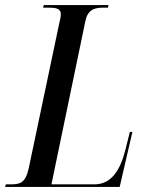

<svg xmlns="http://www.w3.org/2000/svg" viewBox="-50 -734 573 754"><path d="M-30 0H420L470 -216H460L443 -148C422 -64 387 -10 320 -10H152L285 -650C294 -695 319 -704 356 -704H374L376 -714H122L119 -704H139C169 -704 189 -701 189 -678C189 -671 187 -659 183 -644L63 -74C50 -15 29 -10 -9 -10H-27Z"/></svg>

Font: Noto Serif Display ExtraCondensed Medium
Style: Italic
Weight: 500
Width: 2
Italic angle: -12°
Designer: Monotype Design Team
Foundry: Monotype Imaging Inc.
Version: Version 2.009